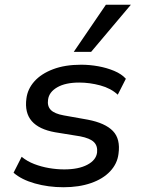

<svg xmlns="http://www.w3.org/2000/svg" viewBox="-20 -778 594 807"><path d="M247 9Q183 9 126.5 -7Q70 -23 37 -52L71 -119Q94 -100 124 -88.5Q154 -77 186.5 -71.5Q219 -66 250 -66Q310 -66 347 -85.5Q384 -105 388 -137Q391 -165 374.5 -181Q358 -197 317 -205L212 -222Q144 -234 113.5 -269Q83 -304 91 -364Q96 -404 124.5 -436Q153 -468 203 -487Q253 -506 321 -506Q357 -506 393 -499.5Q429 -493 460 -480Q491 -467 509 -447L475 -380Q446 -407 401.5 -419Q357 -431 313 -431Q255 -431 220.5 -411Q186 -391 182 -359Q178 -332 193.5 -316Q209 -300 248 -293L349 -275Q422 -261 454.5 -227.5Q487 -194 478 -131Q473 -90 443 -58Q413 -26 362.5 -8.5Q312 9 247 9ZM290 -560 425 -758H530L363 -560Z"/></svg>

Font: Nunito Sans 7pt Medium
Style: Italic
Weight: 500
Italic angle: -9°
Designer: Vernon Adams
Foundry: Vernon Adams
Version: Version 3.101;gftools[0.9.27]